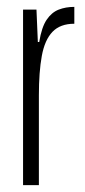

<svg xmlns="http://www.w3.org/2000/svg" viewBox="-20 -538 247 558"><path d="M47 0V-510H86L90 -416H94Q101 -459 115.5 -480.5Q130 -502 150.5 -510Q171 -518 196 -518V-469Q155 -469 132.5 -445.5Q110 -422 101.5 -375.5Q93 -329 93 -261V0Z"/></svg>

Font: Saira UltraCondensed Light
Style: Regular
Weight: 300
Width: 1
Designer: Hector Gatti with collaboration of the Omnibus-Type team
Foundry: Omnibus-Type
Version: Version 1.101